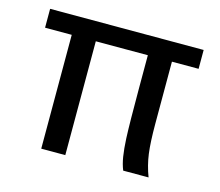

<svg xmlns="http://www.w3.org/2000/svg" viewBox="-78 -597 798 696"><g transform="rotate(15 321.0 -249.0)"><path d="M505.4 -427.2V-195.3Q505.4 -124.5 511 -82.8Q516.6 -41 532.2 0H437Q428.2 -21.5 423.8 -49.1Q419.4 -76.7 417.5 -115.7Q415 -171.9 415 -305.2V-427.2H219.7V0H129.4V-427.2H29.3V-498H605.5V-427.2Z"/></g></svg>

Font: Lesson One
Style: Regular
Weight: 400
Designer: But Ko, Victor Gaultney, Annie Olsen, Julie Remington, Don Collingsworth, Eric Hays, Becca Hirsbrunner
Version: Version 1.100